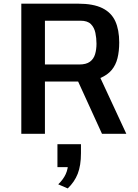

<svg xmlns="http://www.w3.org/2000/svg" viewBox="-20 -736 761 1056"><path d="M97.2 0V-715.8H409.7Q493.2 -715.8 542.7 -691.4Q592.3 -667 614 -619.6Q635.7 -572.3 635.7 -502.4Q635.7 -454.1 626.2 -416Q616.7 -377.9 594 -350.8Q571.3 -323.7 532.2 -307.1L674.8 0H541L409.7 -287.6H227.1V0ZM227.1 -381.3H415Q454.1 -381.3 474.6 -396.5Q495.1 -411.6 502.9 -437.7Q510.7 -463.9 510.7 -495.6Q510.7 -526.4 504.6 -555.4Q498.5 -584.5 480 -603.3Q461.4 -622.1 422.9 -622.1H227.1ZM352.5 300.3 300.3 277.8Q328.1 251 341.6 221.4Q355 191.9 355 153.8Q355 150.4 355 146.7Q355 143.1 354.5 139.6L382.3 183.1H295.9V57.1H425.3V106.4Q425.3 174.3 407.5 219.7Q389.6 265.1 352.5 300.3Z"/></svg>

Font: Monda SemiBold
Style: Regular
Weight: 600
Designer: Vernon Adams
Foundry: Vernon Adams
Version: Version 2.200